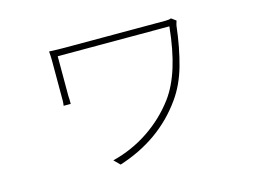

<svg xmlns="http://www.w3.org/2000/svg" viewBox="-82 -665 1165 867"><g transform="rotate(-15 500.0 -231.5)"><path d="M790 -484Q778 -381 755 -300Q732 -219 689 -159Q579 -4 384 58L357 31Q449 8 526.5 -44Q604 -96 659 -170Q698 -223 722.5 -301Q747 -379 758 -488H710H618H504H388H292H236V-303Q236 -293 237 -286V-265H204Q206 -279 206 -287V-303V-475Q206 -493 204 -519Q242 -517 281 -517H320H404H510H617H704H748Q765 -517 774 -521L796 -505Q794 -500 792.5 -493.5Q791 -487 790 -484Z"/></g></svg>

Font: Merged Yaku Han JP Thin
Style: Regular
Weight: 250
Designer: Ryoko NISHIZUKA 西塚涼子 (kana, bopomofo & ideographs); Paul D. Hunt (Latin, Greek & Cyrillic); Sandoll Communications 산돌커뮤니
Foundry: Adobe
Version: Version 2.004